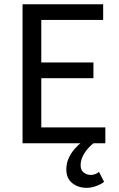

<svg xmlns="http://www.w3.org/2000/svg" viewBox="-20 -676 563 906"><path d="M86.4 0V-655.8H466.8V-582H174.8V-381.3H420.9V-307.1H174.8V-74.7H477.1V0ZM389.2 210.4Q349.1 210.4 321 188.2Q293 166 293 123Q293 94.7 304.2 70.3Q315.4 45.9 332.3 26.6Q349.1 7.3 365.2 -4.9H427.2Q396 18.6 378.2 47.1Q360.4 75.7 360.4 103.5Q360.4 127 375.2 138.2Q390.1 149.4 407.7 149.4Q419.4 149.4 429 145.8Q438.5 142.1 447.3 135.3L471.2 182.1Q456.5 193.8 433.3 202.1Q410.2 210.4 389.2 210.4Z"/></svg>

Font: Varta Light Medium
Style: Regular
Weight: 500
Version: Version 1.004